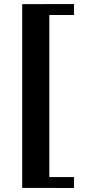

<svg xmlns="http://www.w3.org/2000/svg" viewBox="-20 -770 465 950"><path d="M89.8 159.7V-749.5L346.2 -750V-695.8H224.1V106H346.2V160.2Z"/></svg>

Font: Gelasio SemiBold
Style: Regular
Weight: 600
Designer: Eben Sorkin
Foundry: Eben Sorkin
Version: Version 1.008